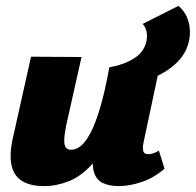

<svg xmlns="http://www.w3.org/2000/svg" viewBox="-20 -620 663 650"><path d="M129 10Q84 10 56 -6.5Q28 -23 19.5 -58.5Q11 -94 23 -150L85 -428L256 -427L204 -195Q198 -165 197.5 -146.5Q197 -128 203 -120.5Q209 -113 221 -113Q237 -113 253 -125.5Q269 -138 285.5 -168.5Q302 -199 318.5 -253.5Q335 -308 350 -392H417Q396 -267 364 -188Q332 -109 293.5 -66Q255 -23 213 -6.5Q171 10 129 10ZM381 10Q349 10 327 -1Q305 -12 297.5 -39.5Q290 -67 300 -117L354 -392H520L466 -138Q462 -119 465 -108.5Q468 -98 482 -98Q489 -98 497.5 -100.5Q506 -103 518 -110L537 -49Q503 -19 461.5 -4.5Q420 10 381 10ZM398 -327 350 -392Q400 -401 434 -422.5Q468 -444 476 -481Q479 -498 476 -513Q473 -528 463 -539L584 -600Q609 -579 618 -547.5Q627 -516 620 -482Q611 -440 579.5 -409Q548 -378 501 -357.5Q454 -337 398 -327Z"/></svg>

Font: Ysabeau Infant Black
Style: Italic
Weight: 900
Italic angle: -12°
Designer: Christian Thalmann (Catharsis Fonts)
Version: Version 2.001;gftools[0.9.30]; featfreeze: ss01,ss02,lnum